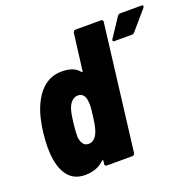

<svg xmlns="http://www.w3.org/2000/svg" viewBox="-124 -831 992 971"><g transform="rotate(-20 371.5 -346.0)"><path d="M379 -700H517Q522 -700 525 -696.5Q528 -693 527 -688L444 -12Q443 -7 439.5 -3.5Q436 0 431 0H293Q288 0 285 -3.5Q282 -7 283 -12L285 -29Q285 -36 279 -31Q239 8 175 8Q114 8 81.5 -35.5Q49 -79 44 -157Q43 -168 43 -189Q43 -219 48 -267Q55 -324 68 -366Q92 -442 135.5 -483.5Q179 -525 241 -525Q272 -525 295.5 -516.5Q319 -508 335 -488Q337 -486 339 -486.5Q341 -487 341 -490L366 -688Q367 -693 370.5 -696.5Q374 -700 379 -700ZM313 -260Q314 -268 316 -286.5Q318 -305 318 -318L317 -333Q316 -356 305.5 -369.5Q295 -383 276 -383Q258 -383 244 -370Q230 -357 222 -334Q216 -316 212.5 -292.5Q209 -269 208 -260Q203 -217 203 -187Q205 -163 215.5 -148.5Q226 -134 245 -134Q264 -134 278 -148.5Q292 -163 299 -187Q307 -211 313 -260ZM536 -584Q536 -588 539 -592L605 -692Q611 -700 621 -700H734Q743 -700 743 -694Q743 -689 739 -685L653 -585Q647 -578 639 -578H545Q536 -578 536 -584Z"/></g></svg>

Font: Barlow Semi Condensed ExtraBold
Style: Italic
Weight: 800
Width: 4
Italic angle: -7°
Designer: Jeremy Tribby
Foundry: Tribby Type
Version: Version 1.408